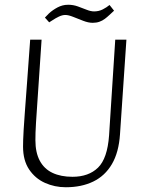

<svg xmlns="http://www.w3.org/2000/svg" viewBox="-20 -779 605 808"><path d="M257 9Q210 9 169 -9.5Q128 -28 102.5 -66Q77 -104 77 -162Q77 -175 77.5 -190.5Q78 -206 79.5 -232.5Q81 -259 84.5 -305.5Q88 -352 93.5 -426.5Q99 -501 107 -612H155Q148 -509 143.5 -440.5Q139 -372 136 -329.5Q133 -287 131.5 -262Q130 -237 129.5 -221Q129 -205 129 -189Q129 -137 147.5 -102.5Q166 -68 201 -51.5Q236 -35 285 -35Q353 -35 392.5 -73.5Q432 -112 439 -209L465 -612H512L485 -214Q480 -138 451 -88.5Q422 -39 372.5 -15Q323 9 257 9ZM187 -685 169 -705Q177 -714 185.5 -722Q194 -730 203.5 -736.5Q213 -743 222.5 -748Q232 -753 243 -756Q254 -759 267 -759Q288 -759 307.5 -752Q327 -745 344.5 -738Q362 -731 376 -731Q396 -731 412.5 -739.5Q429 -748 441 -758L460 -734Q450 -725 440.5 -716Q431 -707 421 -699.5Q411 -692 398.5 -687.5Q386 -683 370 -683Q352 -683 330 -691.5Q308 -700 288 -708Q268 -716 255 -716Q242 -716 227.5 -709Q213 -702 202 -694.5Q191 -687 187 -685Z"/></svg>

Font: Ancizar Sans Thin
Style: Italic
Weight: 100
Italic angle: -4°
Designer: Cesar Puertas, Viviana Monsalve, Julian Moncada, Julian Prieto, Jose Castro, Mariel Hernandez, Felipe Aragon, Sara Alarc
Version: Version 8.100